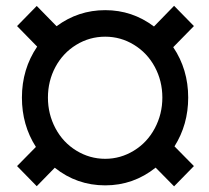

<svg xmlns="http://www.w3.org/2000/svg" viewBox="-20 -638 732 671"><path d="M147.5 -296.9Q147.5 -239.3 173.8 -189.7Q200.2 -140.1 246.8 -111.6Q293.5 -83 347.7 -83Q401.4 -83 448 -111.6Q494.6 -140.1 521 -189.7Q547.4 -239.3 547.4 -296.9Q547.4 -355 521 -404.1Q494.6 -453.1 448.2 -481.4Q401.9 -509.8 347.7 -509.8Q293 -509.8 246.6 -481.4Q200.2 -453.1 173.8 -404.1Q147.5 -355 147.5 -296.9ZM523.9 -52.2Q446.3 9.8 347.7 9.8Q248.5 9.8 171.4 -51.8L108.4 12.7L39.6 -57.6L105.5 -124.5Q56.6 -200.7 56.6 -296.9Q56.6 -396.5 109.9 -475.1L39.6 -546.9L108.4 -617.2L177.7 -546.4Q253.4 -602.5 347.7 -602.5Q442.4 -602.5 518.1 -545.4L588.4 -617.7L657.7 -546.9L585.4 -473.1Q637.7 -395.5 637.7 -296.9Q637.7 -202.6 589.8 -126.5L657.7 -57.6L588.4 13.2Z"/></svg>

Font: MAUL Bold
Style: Bold
Weight: 700
Designer: MAUL
Version: Version 1.0; 2020; ttfautohint (v1.8.3)